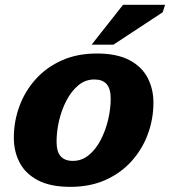

<svg xmlns="http://www.w3.org/2000/svg" viewBox="-20 -750 694 784"><path d="M375.5 -531.5Q456.5 -531.5 507.5 -505Q558.5 -478.5 582.5 -432.8Q606.5 -387 606.5 -331Q606.5 -264.5 584 -203Q561.5 -141.5 518 -92.8Q474.5 -44 411.5 -15.5Q348.5 13 267.5 13Q186.5 13 135.5 -13.5Q84.5 -40 60.5 -85.5Q36.5 -131 36.5 -187.5Q36.5 -254 59 -315.5Q81.5 -377 125 -425.8Q168.5 -474.5 231.5 -503Q294.5 -531.5 375.5 -531.5ZM277.5 -93Q314 -93 342.8 -116.8Q371.5 -140.5 391.2 -178.5Q411 -216.5 421.5 -261Q432 -305.5 432 -347Q432 -388 415.2 -406.8Q398.5 -425.5 365.5 -425.5Q328.5 -425.5 300 -401.8Q271.5 -378 251.5 -339.8Q231.5 -301.5 221.2 -257.2Q211 -213 211 -171.5Q211 -130.5 227.8 -111.8Q244.5 -93 277.5 -93ZM354 -567.5 482.5 -730.5H654L644.5 -700L443 -567.5Z"/></svg>

Font: Newsreader 6pt
Style: Bold Italic
Weight: 700
Italic angle: -17°
Designer: Hugues Gentile
Foundry: Production Type
Version: Version 1.003; ttfautohint (v1.8.3)